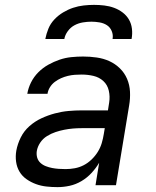

<svg xmlns="http://www.w3.org/2000/svg" viewBox="-20 -760 640 788"><path d="M216 8Q193 8 170.5 5.5Q148 3 127.5 -4.5Q107 -12 89 -24.5Q71 -37 60 -55.5Q49 -74 46 -96.5Q43 -119 47 -142Q52 -169 65 -195.5Q78 -222 100.5 -242Q123 -262 150 -274.5Q177 -287 205 -294.5Q233 -302 261 -304.5Q289 -307 316 -307H423L428 -339Q432 -364 426.5 -388Q421 -412 404 -427.5Q387 -443 363.5 -448.5Q340 -454 315 -454Q301 -454 287 -453Q273 -452 258.5 -448.5Q244 -445 230.5 -439Q217 -433 205 -424Q193 -415 185 -402Q177 -389 175 -375H92Q96 -399 107.5 -422Q119 -445 137.5 -463.5Q156 -482 178.5 -494.5Q201 -507 224.5 -515Q248 -523 272.5 -525.5Q297 -528 321 -528Q349 -528 377 -524Q405 -520 429 -509Q453 -498 472 -479.5Q491 -461 501.5 -436.5Q512 -412 513.5 -384Q515 -356 510 -327L456 0H372L387 -92Q374 -70 355.5 -50Q337 -30 314 -16.5Q291 -3 266 2.5Q241 8 216 8ZM249 -66Q268 -66 287 -69.5Q306 -73 323.5 -82Q341 -91 356 -105.5Q371 -120 381.5 -137Q392 -154 397.5 -172.5Q403 -191 406 -210L410 -234H315Q297 -234 279.5 -232.5Q262 -231 244 -227.5Q226 -224 208 -218Q190 -212 173 -201.5Q156 -191 145 -174.5Q134 -158 131 -140Q129 -126 132.5 -113.5Q136 -101 145.5 -92Q155 -83 168 -78Q181 -73 194 -70.5Q207 -68 221 -67Q235 -66 249 -66ZM166 -600Q170 -621 178.5 -642Q187 -663 203 -680Q219 -697 239 -709Q259 -721 280 -728Q301 -735 323 -737.5Q345 -740 366 -740Q387 -740 408 -737.5Q429 -735 448 -728Q467 -721 483 -709Q499 -697 509 -680Q519 -663 521.5 -642Q524 -621 520 -600H442Q445 -617 438.5 -632.5Q432 -648 419 -656.5Q406 -665 389 -668Q372 -671 355 -671Q338 -671 320 -668Q302 -665 286 -656.5Q270 -648 258.5 -632.5Q247 -617 244 -600Z"/></svg>

Font: Iosevka Extended Oblique
Style: Regular
Weight: 400
Width: 7
Italic angle: -9°
Monospace: yes
Designer: Belleve Invis
Foundry: Belleve Invis
Version: Version 32.0.1; ttfautohint (v1.8.4)